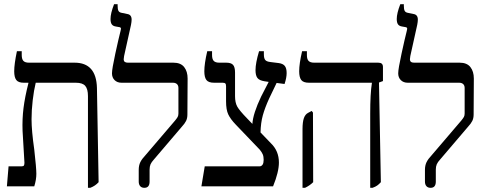

<svg xmlns="http://www.w3.org/2000/svg" viewBox="-20 -892 2326 919"><path d="M452 -20Q436 -2 412 7H401V-432Q401 -466 388 -481Q375 -496 343 -496H151Q142 -459 136.5 -411.5Q131 -364 131 -321Q131 -267 144 -176Q154 -88 154 -60Q154 -32 144 0H13L21 -96H85Q92 -96 94.5 -100Q97 -104 97 -113L88 -266Q86 -322 92.5 -374.5Q99 -427 116 -494V-496H94Q68 -496 58 -509Q48 -522 48 -551Q48 -585 61 -647H84V-629Q84 -609 92 -600.5Q100 -592 119 -592H337Q441 -592 444 -471Z M644 -23V-79Q644 -100 651.5 -115.5Q659 -131 677 -150L818 -315Q827 -326 830.5 -332.5Q834 -339 834 -349V-471Q834 -483 827 -489.5Q820 -496 808 -496H562Q541 -496 528.5 -508.5Q516 -521 516 -541Q516 -562 532 -635.5Q548 -709 557 -744Q559 -752 559 -754Q559 -761 552 -762L535 -765Q521 -767 515 -775.5Q509 -784 509 -801Q509 -828 526 -872H543V-864Q543 -848 547 -840Q551 -832 565 -830L589 -825Q610 -822 610 -798Q610 -788 607 -773L574 -624Q572 -612 572 -608Q572 -592 592 -592H810Q845 -592 861.5 -571Q878 -550 878 -516L877 -344Q877 -326 870.5 -313Q864 -300 850 -285L717 -129Q705 -116 700.5 -105.5Q696 -95 696 -80V-23Q696 7 671 7Q658 7 651 -1Q644 -9 644 -23Z M1268 -420Q1248 -376 1238 -340Q1228 -304 1227 -258L1276 -207Q1315 -170 1315 -114Q1315 -69 1287 0H944L960 -96H1224Q1231 -96 1237 -104Q1242 -112 1242 -127Q1242 -143 1237.5 -153.5Q1233 -164 1223 -176L1109 -295Q1083 -322 1072.5 -344.5Q1062 -367 1062 -407V-479Q1062 -489 1058.5 -492.5Q1055 -496 1046 -496H1005Q978 -496 968 -509Q958 -522 958 -551Q958 -587 972 -647H995V-629Q995 -609 1003 -600.5Q1011 -592 1030 -592H1063Q1086 -592 1095.5 -581.5Q1105 -571 1105 -545V-432Q1105 -401 1115.5 -382Q1126 -363 1162 -326L1188 -299Q1191 -348 1230 -430L1266 -500L1246 -503Q1221 -507 1212 -519Q1203 -531 1203 -556Q1203 -590 1220 -647H1243V-632Q1243 -613 1249.5 -605Q1256 -597 1275 -595L1315 -590Q1335 -587 1343.5 -576Q1352 -565 1352 -542Q1352 -520 1342 -490L1304 -495Z M1752 -348Q1752 -444 1760 -494V-496H1459Q1432 -496 1422 -509Q1412 -522 1412 -551Q1412 -587 1426 -647H1449V-628Q1449 -609 1457 -600.5Q1465 -592 1484 -592H1790Q1802 -592 1807.5 -587Q1813 -582 1813 -571V-504L1794 -497L1803 -20Q1794 -10 1785.5 -4Q1777 2 1763 7H1752ZM1428 -274Q1428 -308 1434.5 -326.5Q1441 -345 1455 -352L1472 -361L1478 -353L1479 -20Q1463 -4 1440 7H1428Z M2014 -23V-79Q2014 -100 2021.5 -115.5Q2029 -131 2047 -150L2188 -315Q2197 -326 2200.5 -332.5Q2204 -339 2204 -349V-471Q2204 -483 2197 -489.5Q2190 -496 2178 -496H1932Q1911 -496 1898.5 -508.5Q1886 -521 1886 -541Q1886 -562 1902 -635.5Q1918 -709 1927 -744Q1929 -752 1929 -754Q1929 -761 1922 -762L1905 -765Q1891 -767 1885 -775.5Q1879 -784 1879 -801Q1879 -828 1896 -872H1913V-864Q1913 -848 1917 -840Q1921 -832 1935 -830L1959 -825Q1980 -822 1980 -798Q1980 -788 1977 -773L1944 -624Q1942 -612 1942 -608Q1942 -592 1962 -592H2180Q2215 -592 2231.5 -571Q2248 -550 2248 -516L2247 -344Q2247 -326 2240.5 -313Q2234 -300 2220 -285L2087 -129Q2075 -116 2070.5 -105.5Q2066 -95 2066 -80V-23Q2066 7 2041 7Q2028 7 2021 -1Q2014 -9 2014 -23Z"/></svg>

Font: Noto Serif Hebrew Narrow
Style: Regular
Weight: 400
Width: 4
Designer: Monotype Design Team
Foundry: Monotype Imaging Inc.
Version: Version 1.000